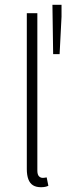

<svg xmlns="http://www.w3.org/2000/svg" viewBox="-20 -774 280 802"><path d="M151 8Q131 8 118 0Q105 -8 98.5 -25Q92 -42 92 -68V-719H136V-62Q136 -45 142.5 -38Q149 -31 159 -31Q162 -31 165.5 -31.5Q169 -32 175 -33L182 2Q176 5 168.5 6.5Q161 8 151 8ZM202 -548 199 -754H237V-704L229 -548Z"/></svg>

Font: Mada Light
Style: Regular
Weight: 300
Designer: Khaled Hosny
Version: Version 1.5